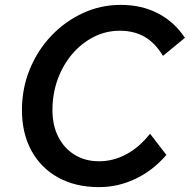

<svg xmlns="http://www.w3.org/2000/svg" viewBox="-20 -751 778 787"><path d="M595 -203 662 -116Q607 -52 535.5 -18Q464 16 386 16Q290 16 219 -23Q148 -62 109 -133Q70 -204 70 -300Q70 -389 102 -467Q134 -545 190 -604Q246 -663 319 -697Q392 -731 475 -731Q561 -731 628 -696Q695 -661 738 -596L648 -522Q616 -575 573 -600Q530 -625 471 -625Q414 -625 364 -599.5Q314 -574 276 -529.5Q238 -485 216.5 -426Q195 -367 195 -300Q195 -237 219 -190Q243 -143 286 -116.5Q329 -90 386 -90Q445 -90 498.5 -119Q552 -148 595 -203Z"/></svg>

Font: Wix Madefor Text SemiBold
Style: Italic
Weight: 600
Italic angle: -12°
Designer: Dalton Maag Ltd
Foundry: Dalton Maag Ltd
Version: Version 3.100